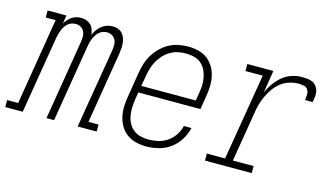

<svg xmlns="http://www.w3.org/2000/svg" viewBox="-112 -753 1681 976"><g transform="rotate(15 728.5 -265.0)"><path d="M-43 0V-37H15L90 -493H38V-530H137L130 -486Q136 -497 145 -507Q154 -517 165 -524.5Q176 -532 188.5 -535Q201 -538 214 -538Q228 -538 241.5 -533Q255 -528 264.5 -518.5Q274 -509 278.5 -495.5Q283 -482 285 -468Q291 -482 300 -495Q309 -508 321.5 -518Q334 -528 349 -533Q364 -538 379 -538Q393 -538 406 -533.5Q419 -529 428.5 -519.5Q438 -510 443 -497Q448 -484 449.5 -470Q451 -456 450 -441.5Q449 -427 447 -413L385 -37H438V0H338L408 -420Q410 -434 410 -448.5Q410 -463 404 -475Q398 -487 386 -494Q374 -501 360 -501Q349 -501 338 -497.5Q327 -494 318.5 -486.5Q310 -479 303.5 -469Q297 -459 292.5 -448.5Q288 -438 285.5 -427.5Q283 -417 281 -406L214 0H174L243 -420Q245 -434 245 -448.5Q245 -463 239 -475Q233 -487 221 -494Q209 -501 195 -501Q184 -501 173 -497.5Q162 -494 153.5 -486.5Q145 -479 138.5 -469Q132 -459 128 -448.5Q124 -438 121 -427.5Q118 -417 116 -406L49 0Z M701 8Q673 8 646.5 1.5Q620 -5 599 -20Q578 -35 564.5 -57.5Q551 -80 545 -106Q539 -132 540 -160Q541 -188 546 -215L567 -345Q571 -370 579 -395Q587 -420 601 -442.5Q615 -465 634.5 -484Q654 -503 677.5 -515.5Q701 -528 726.5 -533Q752 -538 777 -538Q804 -538 830.5 -531.5Q857 -525 877.5 -509.5Q898 -494 911.5 -471.5Q925 -449 930.5 -423Q936 -397 935 -369.5Q934 -342 929 -315L918 -247H591L585 -209Q582 -188 581 -166Q580 -144 583.5 -123.5Q587 -103 596.5 -84.5Q606 -66 622 -53Q638 -40 658.5 -34.5Q679 -29 701 -29Q726 -29 751.5 -34.5Q777 -40 799.5 -55Q822 -70 837.5 -93Q853 -116 859 -142H899Q891 -109 873 -79.5Q855 -50 827 -29.5Q799 -9 766 -0.5Q733 8 701 8ZM884 -283 890 -321Q894 -342 895 -364Q896 -386 892 -406.5Q888 -427 879 -445.5Q870 -464 854.5 -477Q839 -490 818.5 -495.5Q798 -501 776 -501Q755 -501 734.5 -497Q714 -493 694.5 -482Q675 -471 659.5 -454.5Q644 -438 633.5 -419.5Q623 -401 616.5 -380.5Q610 -360 607 -339L597 -283Z M1008 0V-37H1104L1180 -493H1089V-530H1226L1207 -412Q1218 -437 1234.5 -460.5Q1251 -484 1272.5 -502Q1294 -520 1320.5 -529Q1347 -538 1373 -538Q1388 -538 1403 -536.5Q1418 -535 1430.5 -529.5Q1443 -524 1451.5 -512.5Q1460 -501 1463 -487.5Q1466 -474 1464.5 -459Q1463 -444 1460 -429H1420Q1422 -443 1422.5 -457.5Q1423 -472 1416 -483.5Q1409 -495 1395 -498Q1381 -501 1367 -501Q1343 -501 1319 -493.5Q1295 -486 1275 -470.5Q1255 -455 1240 -434Q1225 -413 1214.5 -390Q1204 -367 1197.5 -343.5Q1191 -320 1188 -296L1145 -37H1254V0Z"/></g></svg>

Font: Iosevka Curly Slab XLtObl
Style: Regular
Weight: 200
Italic angle: -9°
Monospace: yes
Designer: Belleve Invis
Foundry: Belleve Invis
Version: Version 11.1.0; ttfautohint (v1.8.3)